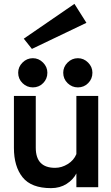

<svg xmlns="http://www.w3.org/2000/svg" viewBox="-20 -968 575 993"><path d="M488 -472V0H375V-71Q359 -39 324.5 -17Q290 5 244 5Q142 5 97 -51Q52 -107 52 -203V-472H165V-204Q165 -100 265 -100Q299 -100 330.5 -119.5Q362 -139 375 -171V-472ZM383 -516Q352 -516 329.5 -538Q307 -560 307 -592Q307 -622 329.5 -644.5Q352 -667 383 -667Q413 -667 435.5 -644.5Q458 -622 458 -592Q458 -560 436 -538Q414 -516 383 -516ZM150 -516Q119 -516 96.5 -538Q74 -560 74 -592Q74 -622 96.5 -644.5Q119 -667 150 -667Q180 -667 202.5 -644.5Q225 -622 225 -592Q225 -560 203 -538Q181 -516 150 -516ZM145 -715 103 -768 365 -948 427 -850Z"/></svg>

Font: Lil Grotesk Bold
Style: Regular
Weight: 700
Designer: Bastien Sozeau
Foundry: NBR — Bastien Sozeau
Version: Version 4.002; ttfautohint (v1.8.4.7-5d5b)